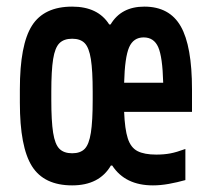

<svg xmlns="http://www.w3.org/2000/svg" viewBox="-20 -550 640 580"><path d="M198 10Q113 10 76.5 -48Q40 -106 40 -240V-280Q40 -415 76.5 -472.5Q113 -530 198 -530Q276 -530 310 -476H314Q346 -530 416 -530Q492 -530 526 -470.5Q560 -411 560 -280V-212H355Q357 -160 366 -132Q375 -104 395.5 -93.5Q416 -83 452 -83Q475 -83 494 -86.5Q513 -90 540 -100V-6Q515 1 490 5.5Q465 10 442 10Q358 10 319 -50H315Q280 10 198 10ZM198 -87Q223 -87 236 -100.5Q249 -114 254.5 -149Q260 -184 260 -248V-273Q260 -337 254.5 -371.5Q249 -406 236 -419.5Q223 -433 198 -433Q173 -433 159.5 -419.5Q146 -406 140.5 -371.5Q135 -337 135 -273V-248Q135 -184 140.5 -149Q146 -114 159.5 -100.5Q173 -87 198 -87ZM355 -300H473Q471 -378 458 -407.5Q445 -437 414 -437Q383 -437 370 -407Q357 -377 355 -300Z"/></svg>

Font: M PLUS Code Latin 60 Medium
Style: Regular
Weight: 500
Width: 7
Monospace: yes
Designer: Coji Morishita
Foundry: UNDERFOREST DESIGN
Version: Version 1.005; ttfautohint (v1.8.3)